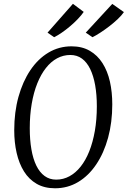

<svg xmlns="http://www.w3.org/2000/svg" viewBox="-20 -1002 686 1032"><path d="M276 10Q218.5 10 177 -14Q135.5 -38 109 -80.5Q82.5 -123 69.5 -179.8Q56.5 -236.5 56.5 -302Q56.5 -399 79.2 -481.2Q102 -563.5 143.2 -624.8Q184.5 -686 240.8 -719.5Q297 -753 364.5 -753Q421 -753 462.5 -729Q504 -705 531 -662.5Q558 -620 570.8 -563.5Q583.5 -507 583.5 -441Q583.5 -344 561 -261.8Q538.5 -179.5 497.2 -118.2Q456 -57 399.8 -23.5Q343.5 10 276 10ZM282 -36.5Q320 -36.5 353.2 -54.5Q386.5 -72.5 413.5 -106.5Q440.5 -140.5 459.8 -188.8Q479 -237 489.8 -298.2Q500.5 -359.5 500.5 -430.5Q500.5 -493 491.5 -543.8Q482.5 -594.5 464.8 -631Q447 -667.5 420.5 -687Q394 -706.5 358 -706.5Q320 -706.5 286.8 -688.5Q253.5 -670.5 226.8 -636.5Q200 -602.5 180.5 -554Q161 -505.5 150.5 -444.5Q140 -383.5 140 -312.5Q140 -250 148.8 -199.2Q157.5 -148.5 175.2 -112Q193 -75.5 219.8 -56Q246.5 -36.5 282 -36.5ZM235.5 -826.5 372 -981.5 430 -938Q418.5 -921 399.2 -900.8Q380 -880.5 357.2 -861.2Q334.5 -842 312 -826.5Q289.5 -811 271 -802ZM441 -826.5 583.5 -981 646 -937Q634.5 -920 613.5 -900Q592.5 -880 567.8 -861Q543 -842 519.2 -826.5Q495.5 -811 477 -802Z"/></svg>

Font: Merriweather 24pt SemiCondensed Light
Style: Italic
Weight: 300
Width: 4
Italic angle: -7.8°
Designer: Eben Sorkin
Foundry: Eben Sorkin
Version: Version 2.101